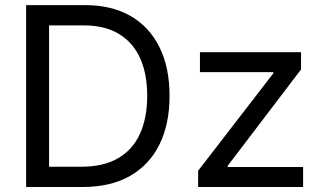

<svg xmlns="http://www.w3.org/2000/svg" viewBox="-20 -748 1290 768"><path d="M311 0H135.3V-81.1H305.2Q394 -81.1 452.6 -115.2Q511.2 -149.4 540 -213.1Q568.8 -276.9 568.8 -365.2Q568.8 -452.6 540.3 -515.6Q511.7 -578.6 455.3 -612.5Q398.9 -646.5 314 -646.5H131.3V-727.5H320.3Q426.8 -727.5 502.2 -684.1Q577.6 -640.6 617.9 -559.3Q658.2 -478 658.2 -365.2Q658.2 -251.5 617.7 -169.7Q577.1 -87.9 499.5 -43.9Q421.9 0 311 0ZM176.3 -727.5V0H84.5V-727.5ZM772.5 0V-64.9L1073.2 -454.6V-459.5H779.8V-539.1H1184.1V-470.2L890.6 -84.5V-80.1H1192.4V0Z"/></svg>

Font: Inter 18pt
Style: Regular
Weight: 400
Designer: Rasmus Andersson
Foundry: rsms
Version: Version 4.001;git-66647c0bb